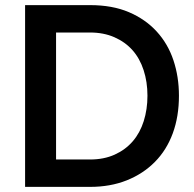

<svg xmlns="http://www.w3.org/2000/svg" viewBox="-20 -730 756 750"><path d="M78 0V-710H332Q419 -710 483.5 -682.5Q548 -655 592 -607Q636 -559 657.5 -494.5Q679 -430 679 -356Q679 -275 655 -209.5Q631 -144 585 -97.5Q539 -51 475 -25.5Q411 0 332 0ZM556 -356Q556 -410 541 -456Q526 -502 497.5 -534Q469 -566 427 -584.5Q385 -603 332 -603H199V-107H332Q386 -107 428 -126Q470 -145 498.5 -178Q527 -211 541.5 -257Q556 -303 556 -356Z"/></svg>

Font: Rising Sun SemiBold
Style: Regular
Weight: 600
Designer: Matt McInerney, Pablo Impallari, Rodrigo Fuenzalida (Raleway font), Stephen Hutchings (Greek), Cristiano Sobral (main ch
Foundry: The Rising Sun Project Authors
Version: Version 4.327; ttfautohint (v1.8.4.7-5d5b-dirty)